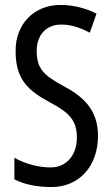

<svg xmlns="http://www.w3.org/2000/svg" viewBox="-20 -744 453 774"><path d="M375 -196C375 -288 331 -347 238 -396C155 -441 128 -467 128 -540C128 -601 165 -645 227 -645C263 -645 302 -634 342 -612L369 -689C332 -708 281 -724 225 -724C118 -725 41 -647 43 -536C43 -423 95 -378 180 -332C262 -289 290 -257 290 -188C290 -123 251 -69 184 -69C139 -69 83 -82 38 -108V-21C80 0 129 10 187 10C300 10 375 -75 375 -196Z"/></svg>

Font: Noto Sans Myanmar UI ExtraCondensed
Style: Regular
Weight: 400
Width: 2
Designer: Monotype Design Team
Foundry: Monotype Imaging Inc.
Version: Version 2.103